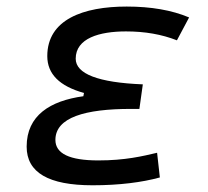

<svg xmlns="http://www.w3.org/2000/svg" viewBox="-20 -547 626 577"><path d="M258.3 9.8C338.4 9.8 406.7 1 460.4 -13.7L452.1 -87.9C408.2 -77.6 356 -64.9 275.4 -64.9C189 -64.9 146.5 -85.4 146.5 -126.5C146.5 -194.3 236.3 -219.7 373 -219.7H398.9L409.2 -293.5C274.9 -298.8 207.5 -325.2 207.5 -370.6C207.5 -432.1 278.8 -452.6 358.4 -452.6C415.5 -452.6 465.8 -443.8 511.7 -425.8L548.3 -494.6C496.1 -516.6 433.6 -527.3 360.8 -527.3C230 -527.3 122.1 -488.3 122.1 -378.4C122.1 -324.7 158.7 -288.1 232.4 -267.6L230.5 -257.8C130.9 -244.1 60.1 -200.2 60.1 -106.4C60.1 -28.3 126 9.8 258.3 9.8Z"/></svg>

Font: Cascadia Mono SemiLight
Style: Italic
Weight: 350
Italic angle: -10°
Monospace: yes
Designer: Aaron Bell
Foundry: Saja Typeworks
Version: Version 2404.023